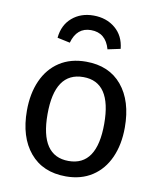

<svg xmlns="http://www.w3.org/2000/svg" viewBox="-86 -828 756 908"><g transform="rotate(10 292.0 -374.0)"><path d="M527 -264Q527 -182 499 -119.5Q471 -57 418 -22.5Q365 12 292 12Q181 12 119 -62Q57 -136 57 -263Q57 -345 85 -407.5Q113 -470 166 -504.5Q219 -539 293 -539Q404 -539 465.5 -465Q527 -391 527 -264ZM156 -263Q156 -62 292 -62Q428 -62 428 -264Q428 -465 293 -465Q156 -465 156 -263ZM443 -627 382 -614Q361 -690 290 -690Q222 -690 201 -614L140 -627Q146 -689 187.5 -724.5Q229 -760 290 -760Q352 -760 394.5 -724.5Q437 -689 443 -627Z"/></g></svg>

Font: Fira GO
Style: Regular
Weight: 400
Designer: Carrois Corporate
Foundry: Carrois Corporate GbR
Version: Version 0.300